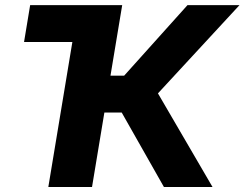

<svg xmlns="http://www.w3.org/2000/svg" viewBox="-20 -748 978 768"><path d="M377 -727.5 352.1 -580.1H76.2L100.6 -727.5ZM173.3 0 293.9 -727.5H468.8L421.9 -445.3H476.6L730 -727.5H938L611.8 -374.5L830.1 0H635.7L466.8 -297.9H397.5L348.1 0Z"/></svg>

Font: Inter 28pt ExtraBold
Style: Italic
Weight: 800
Italic angle: -9.3988°
Designer: Rasmus Andersson
Foundry: rsms
Version: Version 4.001;git-66647c0bb